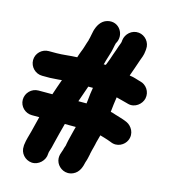

<svg xmlns="http://www.w3.org/2000/svg" viewBox="-148 -944 1150 1301"><g transform="rotate(15 427.0 -293.5)"><path d="M637.5 -340.5C662.3 -335 685.4 -327.1 712.9 -320.8L723.4 -317.9C774 -304.1 819 -343.2 827.9 -383C839.1 -433 805.7 -476.9 763.9 -486.3L753.3 -489.2C736 -493.5 718.4 -501.8 692.3 -504.7C691.4 -504.9 687.3 -505.9 684.5 -506.6C699.2 -544.8 711.3 -584.6 724.6 -621.8C731.8 -643.3 742.3 -662.1 744.9 -696L745.9 -707.3C751.1 -755.9 714.3 -797.9 669.5 -802.4C619.3 -807.4 579.4 -768.7 574.1 -724.6L573.2 -713.9C571.3 -701.8 567.3 -695.9 560.4 -676.1L551.4 -649.1C543.2 -626.1 535.6 -606.2 527.4 -580.2L515.8 -549.4C514 -545.2 512 -540.4 509.5 -534H494.6C497 -540.6 499.9 -549.6 502.2 -560.6C506.7 -574.4 512.7 -595.8 517.6 -610.7C527.9 -639.8 531.4 -672.7 537.1 -692.4C577.8 -757.5 524.6 -845.3 443.1 -823.7C398.1 -811.7 378.2 -769.1 368.9 -735.7C363.9 -717.5 360.2 -688 355.8 -674.5C354 -668.8 354.1 -669.1 354 -665.2C342.6 -634.2 335.7 -602.2 324.1 -577C317.2 -560.4 313.8 -547.7 309.2 -533.7C256.7 -531.9 211.6 -524 166 -524H112C64.7 -524 25 -485.9 25 -438C25 -390.6 64.1 -351 112 -351H166C176.6 -351 186.5 -351.6 200.2 -353.1L229.7 -355.1C236.2 -355.5 242.1 -356.5 249 -357.2C237.6 -322.6 223.4 -287.6 211.3 -248H114C66.1 -248 27 -208.4 27 -161C27 -113.1 66.7 -75 114 -75H165.7C156.9 -42 146.2 1.9 138.7 33.1C129.9 69.4 120.6 89.7 115.2 132.9C115.1 133.6 115 135 115 136V141.6C110.4 191.2 148.7 231.5 194.1 235.4C244 239.7 288 195.2 288 149C288 140.7 290.1 133.7 294.6 120.2C298.6 108.8 302.2 95.2 307.3 71.7C319.5 23.2 331.4 -26.7 344.9 -75H421.9C419.6 -67.4 417.1 -59.3 414.5 -47.2C407 -14.6 397 19 390.4 55.5C390.2 56.6 390 58.6 390 60C390 64.9 381.6 82.1 379.3 95.9C377.1 109.6 351.7 147.3 372.4 190.8C389.1 225.7 435.5 255.2 486.7 232.3C527.2 214.2 539.8 172.9 547.1 138.1C554.5 118.7 558.4 97.5 562.4 79.4C562.7 78.1 563 75.8 563 74C563 71.5 565.7 65.2 568.5 49.8C570.8 40.1 576.7 20.9 579.6 6.5C583.4 -16.1 590.9 -35.2 597.4 -63.2C600.6 -62.3 607.4 -60.4 611.9 -59L629 -54C644.6 -49.5 659.4 -44.2 676.3 -37.9C726.1 -15.1 774.2 -44.9 789.9 -81C812.6 -133.2 780.3 -179.5 746.8 -195.6C726.9 -205.1 700.4 -213 677.1 -220L660.5 -224.9L649.4 -228.6C641.2 -231.6 632.5 -233.9 624.3 -235.4C628.4 -274.8 631.6 -302.6 637.5 -340.5ZM465.5 -361C460.8 -332.8 456.5 -305.1 454.1 -273C453.3 -264 452.3 -257.9 451 -248H393.7C407.4 -286.5 419.4 -320.8 433 -361Z"/></g></svg>

Font: Smoothie
Style: Bd
Weight: 700
Foundry: Cannot Into Space Fonts
Version: Version 0.8